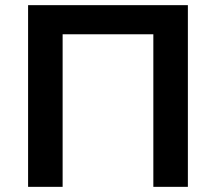

<svg xmlns="http://www.w3.org/2000/svg" viewBox="-20 -725 838 745"><path d="M89 0V-705H709V0H575V-592H223V0Z"/></svg>

Font: Nunito Sans 9pt
Style: Bold
Weight: 700
Version: Version 3.101;gftools[0.9.27]